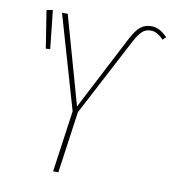

<svg xmlns="http://www.w3.org/2000/svg" viewBox="-79 -760 746 829"><g transform="rotate(10 294.5 -345.5)"><path d="M247 -270 128 -681H153L262 -294L432 -622Q452 -660 471.5 -675.5Q491 -691 519 -691Q555 -691 589 -655L576 -642Q562 -656 548.5 -664Q535 -672 519 -672Q498 -672 483.5 -659.5Q469 -647 451 -615L270 -270L232 0H209ZM87 -686 105 -518 86 -516 60 -681Z"/></g></svg>

Font: Fira Sans Extra Condensed Thin
Style: Italic
Weight: 250
Width: 3
Italic angle: -8°
Designer: Carrois Corporate & Edenspiekermann AG
Foundry: Carrois Corporate GbR & Edenspiekermann AG
Version: Version 4.203